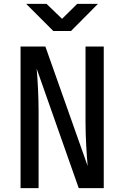

<svg xmlns="http://www.w3.org/2000/svg" viewBox="-20 -970 640 990"><path d="M255 -810H346L485 -950H378L300 -873L220 -950H115ZM86 0H179V-397C179 -469 174 -565 169 -616L386 0H515V-730H421V-337C421 -264 427 -167 432 -114L214 -730H86Z"/></svg>

Font: JetBrains Mono Medium
Style: Regular
Weight: 436
Monospace: yes
Designer: Philipp Nurullin, Konstantin Bulenkov
Foundry: JetBrains
Version: Version 2.305